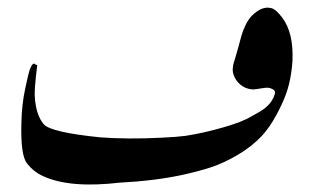

<svg xmlns="http://www.w3.org/2000/svg" viewBox="-20 -484 841 508"><path d="M628.9 -252Q644.5 -245.6 657.2 -248Q658.2 -248 669.9 -250Q681.6 -252 688.5 -252Q695.3 -251.5 701.2 -248Q710 -244.1 707 -234.9Q704.1 -225.1 699.2 -217.8Q694.3 -210 689.5 -205.6Q683.1 -199.2 675.5 -193.8Q668 -188.5 658.7 -183.6L644 -175.3Q620.1 -161.1 570.8 -147Q518.1 -131.8 470.2 -124.5Q448.7 -121.6 406.2 -119.6Q316.9 -115.2 245.1 -120.6Q115.7 -133.8 96.2 -154.8Q85.4 -167 79.1 -187Q69.8 -216.8 72.3 -252Q74.7 -282.7 78.6 -311.5Q74.7 -312.5 72.3 -314.5Q66.4 -319.8 58.6 -299.8Q55.7 -292 46.9 -250.5Q37.6 -208.5 36.6 -158.2Q34.2 -73.7 51.3 -51.8Q68.4 -29.8 92.8 -18.6Q163.6 15.1 299.3 -1Q299.3 -1 300.8 -1Q387.7 -5.4 461.4 -21Q504.4 -30.3 538.6 -41.5Q572.3 -52.7 608.9 -74.2Q645 -95.2 672.4 -124Q693.4 -146.5 711.4 -180.2Q726.1 -207 736.3 -233.9Q746.1 -260.7 750.5 -291.5Q752.9 -307.1 753.9 -323.7Q756.8 -397.9 726.6 -437.5Q710 -459.5 698.2 -462.4Q672.9 -469.2 646 -441.9Q636.2 -431.6 629.4 -417Q622.1 -401.9 618.7 -389.2Q615.2 -376.5 610.4 -358.4Q605.5 -340.3 602.1 -329.6Q592.3 -302.7 597.7 -287.1Q603 -271 615.7 -260.3Q621.6 -255.4 628.9 -252Z"/></svg>

Font: Urdu Khush Khati
Style: Regular
Weight: 400
Version: Version 001.500